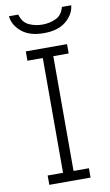

<svg xmlns="http://www.w3.org/2000/svg" viewBox="-96 -924 557 972"><g transform="rotate(-10 182.0 -438.0)"><path d="M76 0V-48H155V-638H76V-686H288V-638H209V-48H288V0ZM183 -761Q109 -761 68 -796Q27 -831 23 -876H71Q82 -835 114 -820Q146 -805 183 -805Q220 -805 252.5 -820Q285 -835 295 -876H343Q339 -831 298 -796Q257 -761 183 -761Z"/></g></svg>

Font: Chivo Medium Thin
Style: Regular
Weight: 250
Version: Version 2.002